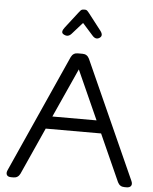

<svg xmlns="http://www.w3.org/2000/svg" viewBox="-62 -1009 845 1061"><g transform="rotate(5 360.5 -479.0)"><path d="M419.9 -818.8 361.8 -883.8 303.2 -817.9Q283.2 -796.4 257.8 -813Q242.7 -823.7 263.2 -850.1L332 -939Q334 -940.9 336.9 -944.8Q339.8 -948.7 341.1 -950Q342.3 -951.2 344.7 -953.4Q347.2 -955.6 349.1 -956.1Q351.1 -956.5 354.2 -957.3Q357.4 -958 361.8 -958Q366.7 -958 370.1 -957.5Q373.5 -957 376.5 -954.8Q379.4 -952.6 380.6 -951.4Q381.8 -950.2 385.5 -945.8Q389.2 -941.4 391.1 -939L460 -850.1Q480.5 -823.7 460 -810.1Q439.5 -796.4 419.9 -818.8ZM53.2 0H40Q22 0 15.9 -10.3Q9.8 -20.5 17.1 -37.1L310.1 -689.9Q321.8 -713.9 347.2 -713.9H374Q399.4 -713.9 411.1 -689.9L704.1 -37.1Q711.4 -20.5 704.8 -10.3Q698.2 0 680.2 0H668Q642.6 0 630.9 -23.9L514.2 -284.2H207L89.8 -23.9Q78.1 0 53.2 0ZM482.9 -354 360.8 -626 237.8 -354Z"/></g></svg>

Font: Arcon Rounded-
Style: Regular
Weight: 400
Designer: M. Zarth
Foundry: martin zarth - visuelle & digitale kommunikation
Version: Version 1.110;PS 001.110;hotconv 1.0.70;makeotf.lib2.5.58329